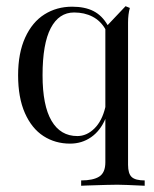

<svg xmlns="http://www.w3.org/2000/svg" viewBox="-20 -448 494 614"><path d="M442.7 129V146Q375 142.7 355.6 142.7Q333.1 142.7 258.1 145.2L239.5 146V129Q278.2 129 297.6 116.5Q316.9 104 316.9 71V-67.7Q300.8 -29.8 271.4 -9.3Q241.9 11.3 204 11.3Q156.5 11.3 119 -12.9Q81.5 -37.1 59.7 -86.3Q37.9 -135.5 37.9 -207.3Q37.9 -278.2 60.5 -327.8Q83.1 -377.4 122.2 -402Q161.3 -426.6 210.5 -426.6Q251.6 -426.6 279 -412.5Q306.5 -398.4 324.2 -367.7L381.5 -428.2L395.2 -422.6Q389.5 -402.4 389.5 -375.8V79Q389.5 107.3 401.2 118.1Q412.9 129 442.7 129ZM316.9 -105.6V-354.8Q301.6 -381.5 275.8 -394.8Q250 -408.1 216.9 -408.1Q168.5 -408.1 142.3 -358.1Q116.1 -308.1 116.1 -207.3Q116.1 -110.5 144.8 -61.7Q173.4 -12.9 227.4 -12.9Q257.3 -12.9 281.9 -37.1Q306.5 -61.3 316.9 -105.6Z"/></svg>

Font: Playfair Display
Style: Regular
Weight: 400
Designer: Claus Eggers Sørensen
Foundry: Claus Eggers Sørensen
Version: Version 1.005; ttfautohint (v1.2) -l 10 -r 42 -G 200 -x 21 -